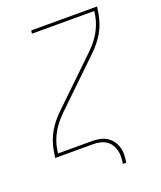

<svg xmlns="http://www.w3.org/2000/svg" viewBox="-161 -836 923 1102"><g transform="rotate(-20 300.0 -285.0)"><path d="M396 165Q400 144 400.5 123Q401 102 396 82.5Q391 63 380 46.5Q369 30 352.5 19.5Q336 9 316 4.5Q296 0 275 0H43L50 -46Q55 -73 64.5 -100Q74 -127 88.5 -152Q103 -177 121.5 -200Q140 -223 161 -243L433 -505Q453 -525 470.5 -546Q488 -567 501.5 -590.5Q515 -614 524.5 -639Q534 -664 538 -689L542 -716H161L164 -735H566L559 -689Q554 -662 544.5 -635Q535 -608 520.5 -583Q506 -558 487.5 -535Q469 -512 448 -492L176 -230Q156 -210 138.5 -189Q121 -168 107.5 -144.5Q94 -121 84.5 -96Q75 -71 71 -46L67 -19H275Q299 -19 321.5 -14.5Q344 -10 363.5 2Q383 14 396 32Q409 50 415.5 72Q422 94 421.5 117.5Q421 141 417 165Z"/></g></svg>

Font: Iosevka Curly Thin Extended
Style: Italic
Weight: 100
Width: 7
Italic angle: -9°
Monospace: yes
Designer: Belleve Invis
Foundry: Belleve Invis
Version: Version 11.1.0; ttfautohint (v1.8.3)